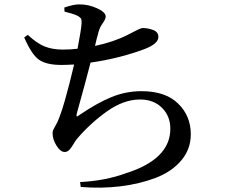

<svg xmlns="http://www.w3.org/2000/svg" viewBox="-20 -811 1040 879"><path d="M275.4 -757.8 274.4 -776.4Q316.4 -791 342.8 -791Q385.7 -791 424.8 -772.9Q463.9 -754.9 463.9 -735.4Q463.9 -723.6 450.2 -704.6Q436.5 -685.5 431.6 -666Q420.9 -628.9 415 -600.6Q503.9 -620.1 564.5 -651.4Q574.2 -656.2 585.4 -662.1Q596.7 -668 602.5 -670.9Q608.4 -673.8 614.7 -676.8Q621.1 -679.7 625.5 -681.2Q629.9 -682.6 632.8 -682.6Q659.2 -682.6 682.1 -673.3Q705.1 -664.1 705.1 -641.6Q705.1 -610.4 640.6 -585.9Q525.4 -543 394.5 -524.4Q374 -443.4 332 -293Q329.1 -280.3 331.1 -278.3Q333 -276.4 344.7 -285.2Q424.8 -339.8 490.7 -366.7Q556.6 -393.6 627.9 -393.6Q737.3 -393.6 795.4 -336.9Q853.5 -280.3 853.5 -196.3Q853.5 -127.9 809.6 -76.2Q765.6 -24.4 692.4 3.4Q619.1 31.2 531.2 42Q443.4 52.7 349.6 44.9L346.7 22.5Q461.9 16.6 555.7 -17.6Q759.8 -82 759.8 -221.7Q759.8 -279.3 721.7 -317.4Q683.6 -355.5 621.1 -355.5Q546.9 -355.5 470.7 -301.8Q394.5 -248 331.1 -173.8Q326.2 -168 316.4 -151.4Q306.6 -134.8 297.4 -125Q288.1 -115.2 276.4 -115.2Q256.8 -115.2 238.8 -144Q220.7 -172.9 220.7 -201.2Q220.7 -208 222.7 -213.4Q224.6 -218.8 231 -230Q237.3 -241.2 243.2 -252.9Q272.5 -317.4 319.3 -515.6Q282.2 -513.7 260.7 -513.7Q193.4 -513.7 159.2 -537.1Q125 -560.5 90.8 -639.6L107.4 -651.4Q146.5 -614.3 182.6 -599.1Q218.8 -584 267.6 -584Q303.7 -584 335 -587.9Q351.6 -674.8 353.5 -703.1Q354.5 -719.7 350.6 -726.1Q346.7 -732.4 334 -739.3Q312.5 -749 275.4 -757.8Z"/></svg>

Font: GenYoMin TW TTF SemiBold
Style: Regular
Weight: 600
Version: Version 1.300